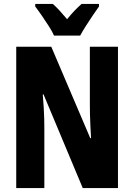

<svg xmlns="http://www.w3.org/2000/svg" viewBox="-20 -950 678 970"><path d="M576 0H398L200 -473H196Q199 -437 201 -405Q203 -373 203.5 -347Q204 -321 204 -300V0H62V-714H239L436 -252H440Q438 -287 436.5 -317.5Q435 -348 434.5 -373.5Q434 -399 434 -420V-714H576ZM253 -770Q245 -789 227.5 -816.5Q210 -844 191 -871.5Q172 -899 158 -917V-930H247Q263 -916 281 -896.5Q299 -877 319 -853Q340 -879 357.5 -897Q375 -915 392 -930H480V-917Q466 -898 448 -871Q430 -844 413 -817.5Q396 -791 385 -770Z"/></svg>

Font: Noto Sans Khmer ExtraCondensed ExtraBold
Style: Regular
Weight: 800
Width: 2
Designer: Danh Hong and the Monotype Design Team
Foundry: Monotype Imaging Inc.
Version: Version 2.004